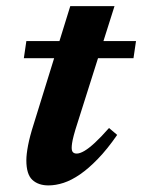

<svg xmlns="http://www.w3.org/2000/svg" viewBox="-20 -578 454 612"><path d="M56 -392.5 64 -447H413.5L405.5 -392.5ZM227.5 -187.5Q219 -161.5 215 -146Q211 -130.5 209.8 -121.8Q208.5 -113 208.5 -107Q208.5 -96.5 212.8 -92.5Q217 -88.5 224.5 -88.5Q234.5 -88.5 248.8 -96.8Q263 -105 282.5 -123Q302 -141 327.5 -170L353.5 -148Q322 -102.5 292.2 -71.8Q262.5 -41 235.2 -22.2Q208 -3.5 182.8 4.8Q157.5 13 134.5 13Q102 13 83 -4.8Q64 -22.5 64 -67Q64 -86 69.5 -114.8Q75 -143.5 87 -181L204 -558.5H345Z"/></svg>

Font: Newsreader 16pt 16pt
Style: Bold Italic
Weight: 700
Italic angle: -17°
Version: Version 1.003